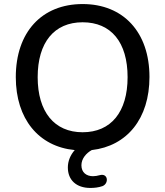

<svg xmlns="http://www.w3.org/2000/svg" viewBox="-20 -734 815 948"><path d="M426 194C445 194 466 192 486 185C519 172 514 119 472 131C461 134 450 136 439 136C407 136 382 118 382 82C382 49 406 22 433 7C608 -13 718 -149 718 -354C718 -575 589 -714 388 -714C186 -714 58 -575 58 -353C58 -147 171 -10 349 7C327 32 315 62 315 93C315 155 357 194 426 194ZM388 -81C248 -81 166 -182 166 -353C166 -525 248 -624 388 -624C529 -624 610 -525 610 -353C610 -181 528 -81 388 -81Z"/></svg>

Font: Nunito SemiBold
Style: Regular
Weight: 600
Designer: Vernon Adams
Foundry: Vernon Adams
Version: Version 3.602